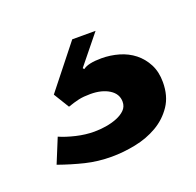

<svg xmlns="http://www.w3.org/2000/svg" viewBox="-55 -57 331 324"><g transform="rotate(-20 111.0 104.5)"><path d="M22.9 146Q35.2 151.4 51.8 155.3Q68.4 159.2 84 159.2Q94.2 159.2 105 157.5Q115.7 155.8 125 152.1Q134.3 148.4 140.1 142.6Q146 136.7 146 127.9Q146 113.8 132.8 105.5Q119.6 97.2 99.1 97.2Q86.9 97.2 78.1 99.1Q69.3 101.1 58.1 105L41 77.1L102.1 0H144L102.1 51.8L104 54.2Q113.3 46.9 137.2 46.9Q153.3 46.9 168.5 51.3Q183.6 55.7 195.3 64.9Q207 74.2 214.1 87.9Q221.2 101.6 221.2 120.1Q221.2 145 209.7 162.1Q198.2 179.2 180.2 189.7Q162.1 200.2 140.1 204.6Q118.2 209 97.2 209Q72.8 209 50.5 203.6Q28.3 198.2 4.9 189.9Z"/></g></svg>

Font: XB Khoramshahr
Style: Regular
Weight: 400
Designer: Behnam
Foundry: Irmug
Version: Version 8.005 2009